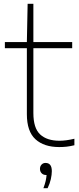

<svg xmlns="http://www.w3.org/2000/svg" viewBox="-20 -760 412 1004"><path d="M289.5 9Q210 9 165.2 -32Q120.5 -73 120.5 -163V-508H5.5V-540H120.5L124.5 -740H154.5V-540H357.5V-508H154.5V-169Q154.5 -90 190 -57Q225.5 -24 291.5 -24Q325 -24 369 -34.5V-0.5Q346.5 5 328.2 7Q310 9 289.5 9ZM207 224Q215 203 218.8 186.2Q222.5 169.5 223.5 155H220Q206.5 155 197.8 146Q189 137 189 123Q189 109.5 197.2 100.8Q205.5 92 218 92Q251 92 251 135Q251 153 245.8 176.8Q240.5 200.5 229 224Z"/></svg>

Font: Encode Sans Semi Expanded Thin
Style: Regular
Weight: 100
Width: 6
Designer: Multiple Designers
Foundry: Impallari Type
Version: Version 3.000; ttfautohint (v1.8.3) -l 8 -r 50 -G 200 -x 14 